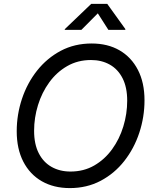

<svg xmlns="http://www.w3.org/2000/svg" viewBox="-20 -962 803 992"><path d="M340.8 9.8Q257.8 9.8 196 -25.6Q134.3 -61 100.3 -127Q66.4 -192.9 66.4 -283.7Q66.4 -370.1 93.5 -451.4Q120.6 -532.7 171.6 -597.2Q222.7 -661.6 293.9 -699.5Q365.2 -737.3 453.6 -737.3Q536.6 -737.3 597.7 -701.9Q658.7 -666.5 692.6 -600.8Q726.6 -535.2 726.6 -443.8Q726.6 -357.4 699.7 -276.1Q672.9 -194.8 622.1 -130.1Q571.3 -65.4 500 -27.8Q428.7 9.8 340.8 9.8ZM344.2 -75.7Q412.6 -75.7 466.8 -106.9Q521 -138.2 559.1 -190.7Q597.2 -243.2 617.2 -308.6Q637.2 -374 637.2 -441.9Q637.2 -510.7 613.3 -557.6Q589.4 -604.5 547.1 -628.2Q504.9 -651.9 450.2 -651.9Q381.8 -651.9 327.4 -620.6Q272.9 -589.4 234.6 -536.6Q196.3 -483.9 176.3 -418.9Q156.2 -354 156.2 -286.1Q156.2 -217.3 180.2 -170.4Q204.1 -123.5 246.6 -99.6Q289.1 -75.7 344.2 -75.7ZM400.4 -807.6H314.5L314.9 -811.5L451.2 -941.9H534.2L627.9 -811.5L627 -807.6H540L485.4 -893.1Z"/></svg>

Font: Inter 16pt
Style: Italic
Weight: 400
Italic angle: -9.3988°
Version: Version 4.001;git-66647c0bb